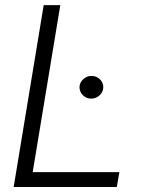

<svg xmlns="http://www.w3.org/2000/svg" viewBox="-20 -748 566 768"><path d="M34.7 0 154.8 -727.5H221.2L110.8 -59.6H457.5L447.3 0ZM344.7 -353.5Q325.2 -353.5 311.5 -367.2Q297.9 -380.9 297.9 -400.4Q298.8 -418 313 -431.2Q327.1 -444.3 345.7 -444.3Q365.7 -444.3 379.6 -430.9Q393.6 -417.5 393.1 -398.4Q392.6 -379.9 378.4 -366.7Q364.3 -353.5 344.7 -353.5Z"/></svg>

Font: Inter Tight Light
Style: Italic
Weight: 300
Italic angle: -9.39999°
Designer: Rasmus Andersson
Foundry: rsms
Version: Version 3.004